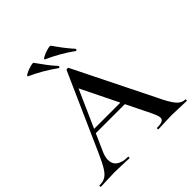

<svg xmlns="http://www.w3.org/2000/svg" viewBox="-212 -966 1133 1133"><g transform="rotate(-45 354.0 -400.0)"><path d="M192 -270H472L479 -245H179ZM711 0Q692 0 650 -2Q608 -4 589 -4Q564 -4 530 -2Q496 0 477 0Q473 0 473 -6Q473 -12 477 -12Q507 -12 520 -18.5Q533 -25 533 -40Q533 -55 516 -91L307 -516L348 -583L150 -137Q137 -107 137 -83Q137 -48 162 -30Q187 -12 232 -12Q237 -12 237 -6Q237 0 232 0Q214 0 180 -2Q142 -4 114 -4Q87 -4 51 -2Q19 0 -2 0Q-7 0 -7 -6Q-7 -12 -2 -12Q26 -12 45 -23Q64 -34 82 -62.5Q100 -91 125 -147L340 -631Q342 -634 349 -634Q356 -634 357 -631L602 -137Q636 -65 659.5 -38.5Q683 -12 711 -12Q715 -12 715 -6Q715 0 711 0ZM294 -765Q285 -769 304.5 -779.5Q324 -790 348.5 -796.5Q373 -803 376 -797Q421 -731 466 -681Q467 -680 467 -678Q467 -675 464 -672.5Q461 -670 458 -671Q380 -727 294 -765ZM153 -765Q144 -769 163 -779.5Q182 -790 206.5 -796.5Q231 -803 233 -797Q253 -768 276.5 -737Q300 -706 323 -681Q324 -680 324 -678Q324 -675 321.5 -672.5Q319 -670 315 -671Q239 -726 153 -765Z"/></g></svg>

Font: Cormorant Infant SemiBold
Style: Regular
Weight: 600
Designer: Christian Thalmann (Catharsis Fonts)
Foundry: Catharsis Fonts
Version: Version 4.000